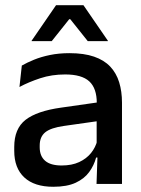

<svg xmlns="http://www.w3.org/2000/svg" viewBox="-20 -704 541 735"><path d="M349.5 0 353.5 -116 350 -131V-285L350.5 -309.5Q350.5 -366 321.8 -392.5Q293 -419 229.5 -419Q178 -419 134 -404.5Q90 -390 54.5 -371L63.5 -453Q83.5 -464.5 110.5 -475.5Q137.5 -486.5 171.5 -493.5Q205.5 -500.5 246 -500.5Q301.5 -500.5 340 -487.2Q378.5 -474 402 -449Q425.5 -424 436.2 -389Q447 -354 447 -311V0ZM184 11Q111.5 11 73 -24.8Q34.5 -60.5 34.5 -126.5V-141.5Q34.5 -211.5 77.8 -245.2Q121 -279 214 -292L361 -313L366.5 -242L225.5 -222Q175 -215 153.5 -197.8Q132 -180.5 132 -147V-140Q132 -106.5 152.8 -88.5Q173.5 -70.5 216 -70.5Q255 -70.5 283 -83.5Q311 -96.5 328.5 -118.2Q346 -140 352.5 -166.5L366 -101H348Q340 -71 321.5 -45.5Q303 -20 269.8 -4.5Q236.5 11 184 11ZM194.5 -684H299.5L393 -548V-546.5H316L249 -630.5H245L178 -546.5H101V-548Z"/></svg>

Font: Anek Bangla Medium
Style: Regular
Weight: 500
Designer: Sulekha Rajkumar (Bangla), Yesha Goshar (Latin)
Foundry: Ek Type
Version: Version 1.003